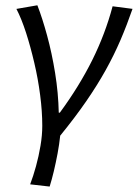

<svg xmlns="http://www.w3.org/2000/svg" viewBox="-20 -518 520 724"><path d="M93.7 177.1Q105.5 146.1 115.8 108.6Q126.1 71 132.7 31.7Q139.4 -7.6 139.4 -44Q139.4 -98.2 131.4 -159.4Q123.5 -220.7 109.3 -281.1Q95.2 -341.6 78.2 -394.5Q61.1 -447.4 41.9 -484.4L120.9 -498.1Q139.7 -449.7 157.7 -383.7Q175.7 -317.7 187.8 -242.9Q199.9 -168.1 201.6 -93.1H205.6Q278.3 -192 327.6 -290.8Q376.8 -389.7 404.6 -494.3L479.7 -484.6Q458.9 -424.4 434.5 -367.3Q410 -310.2 378.4 -253.4Q346.8 -196.6 304.7 -135.6Q262.6 -74.6 207 -6.4Q203.6 25.9 197.2 60.4Q190.7 95 183 127.5Q175.2 160 167.2 185.5Z"/></svg>

Font: Source Sans 3
Style: Italic
Weight: 200
Italic angle: -11°
Designer: Paul D. Hunt
Foundry: Adobe
Version: Version 3.046;hotconv 1.0.118;makeotfexe 2.5.65603